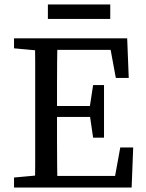

<svg xmlns="http://www.w3.org/2000/svg" viewBox="-20 -842 655 862"><path d="M43 0V-45L174 -57H186V0ZM136 0Q138 -51 138 -102.5Q138 -154 138 -206Q138 -258 138 -310V-359Q138 -411 138 -463Q138 -515 138 -567Q138 -619 136 -670H238Q237 -620 236.5 -568Q236 -516 236 -464Q236 -412 236 -359V-320Q236 -264 236 -210Q236 -156 236.5 -104Q237 -52 238 0ZM186 0V-52H528L491 -21L520 -180H578L571 0ZM187 -317V-366H417V-317ZM398 -224 382 -334V-355L398 -460H447V-224ZM43 -625V-670H186V-613H174ZM500 -492 471 -649 508 -618H186V-670H551L558 -492ZM195 -757V-822H475V-757Z"/></svg>

Font: Source Serif 4 18pt
Style: Regular
Weight: 400
Designer: Frank Grießhammer
Foundry: Adobe Systems Incorporated
Version: Version 4.004;hotconv 1.0.116;makeotfexe 2.5.65601